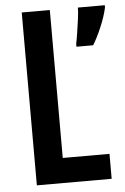

<svg xmlns="http://www.w3.org/2000/svg" viewBox="-52 -752 515 790"><g transform="rotate(-5 205.5 -357.0)"><path d="M68 0V-714H184V-103H377V0ZM411 -704Q403 -668 385 -625.5Q367 -583 349 -554H280V-566Q283 -579 287.5 -608Q292 -637 296 -666.5Q300 -696 300 -714H411Z"/></g></svg>

Font: Noto Sans Lao ExtraCondensed SemiBold
Style: Regular
Weight: 600
Width: 2
Designer: Monotype Design Team
Foundry: Monotype Imaging Inc.
Version: Version 2.003; ttfautohint (v1.8.4.7-5d5b)